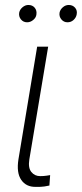

<svg xmlns="http://www.w3.org/2000/svg" viewBox="-20 -730 323 757"><path d="M126.5 -545.9H169.9L95.7 -101.6Q90.3 -68.4 103.5 -52Q116.7 -35.6 138.2 -35.6Q152.8 -35.6 164.1 -37.4Q175.3 -39.1 177.7 -39.6L174.8 1.5Q169.4 2.9 155.8 5.1Q142.1 7.3 120.6 6.8Q83 7.3 63.7 -20.8Q44.4 -48.8 52.7 -101.6ZM86.9 -642.1Q71.8 -642.1 62.5 -653.6Q53.2 -665 55.7 -680.2Q58.1 -692.4 68.8 -701.4Q79.6 -710.4 91.8 -710.4Q107.9 -710.4 116.9 -699.5Q126 -688.5 123.5 -672.4Q122.1 -660.6 111.1 -651.4Q100.1 -642.1 86.9 -642.1ZM246.1 -642.1Q231.4 -642.1 221.9 -653.6Q212.4 -665 214.8 -680.2Q217.3 -692.4 227.8 -701.4Q238.3 -710.4 251 -710.4Q266.6 -710.4 276.1 -699.5Q285.6 -688.5 282.2 -672.4Q279.8 -660.2 269.8 -651.1Q259.8 -642.1 246.1 -642.1Z"/></svg>

Font: Inter Tight ExtraLight
Style: Italic
Weight: 250
Italic angle: -9.39999°
Designer: Rasmus Andersson
Foundry: rsms
Version: Version 3.004